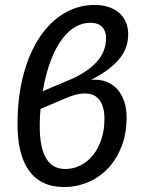

<svg xmlns="http://www.w3.org/2000/svg" viewBox="-20 -745 572 772"><path d="M50.5 0ZM495.5 -608Q495.5 -581.5 487.5 -557.2Q479.5 -533 461.8 -510.5Q444 -488 415.5 -466.5Q387 -445 346 -424Q379.5 -427 406.2 -417Q433 -407 451.2 -386.8Q469.5 -366.5 479.2 -337.5Q489 -308.5 489 -273Q489 -208 468.8 -156Q448.5 -104 414 -67.8Q379.5 -31.5 333.8 -12.2Q288 7 237.5 7Q189.5 7 154.2 -10.2Q119 -27.5 96 -59.8Q73 -92 61.8 -138.8Q50.5 -185.5 50.5 -244.5Q50.5 -356.5 74.5 -445.5Q98.5 -534.5 140.5 -596.8Q182.5 -659 238.8 -692Q295 -725 359.5 -725Q395.5 -725 421.2 -715.2Q447 -705.5 463.5 -689.2Q480 -673 487.8 -652Q495.5 -631 495.5 -608ZM143 -307Q137.5 -244.5 141.2 -198.8Q145 -153 157.8 -123.5Q170.5 -94 191.5 -79.8Q212.5 -65.5 242 -65.5Q275 -65.5 303.8 -80Q332.5 -94.5 354 -121.2Q375.5 -148 387.8 -185.2Q400 -222.5 400 -267.5Q400 -300 390.8 -323.8Q381.5 -347.5 362.5 -359Q343.5 -370.5 314 -369Q284.5 -367.5 244 -350ZM342.5 -653.5Q312.5 -653.5 283.8 -637.5Q255 -621.5 229.8 -588Q204.5 -554.5 184.5 -502.5Q164.5 -450.5 152 -378.5L261 -424.5Q303.5 -443 331.8 -463.5Q360 -484 376.5 -505.5Q393 -527 399.8 -548.8Q406.5 -570.5 406.5 -591.5Q406.5 -620 390.5 -636.8Q374.5 -653.5 342.5 -653.5Z"/></svg>

Font: Lato Medium
Style: Italic
Weight: 500
Italic angle: -7°
Designer: Lukasz Dziedzic
Foundry: tyPoland Lukasz Dziedzic
Version: Version 2.006; 2014-01-15